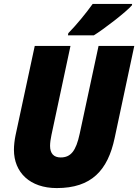

<svg xmlns="http://www.w3.org/2000/svg" viewBox="-20 -948 704 978"><path d="M328 -779 326 -768H458C507 -798 623 -887 652 -921L653 -928H452C417 -879 370 -822 328 -779ZM269 10C446 10 529 -80 564 -245L664 -714H482L386 -267C367 -178 340 -146 289 -146C254 -146 235 -166 235 -205C235 -221 238 -241 242 -260L339 -714H157L59 -258C54 -234 51 -206 51 -185C51 -69 133 10 269 10Z"/></svg>

Font: Noto Sans SemiCondensed Black
Style: Italic
Weight: 900
Width: 4
Italic angle: -12°
Designer: Monotype Design Team
Foundry: Monotype Imaging Inc.
Version: Version 2.013